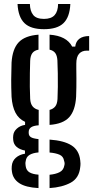

<svg xmlns="http://www.w3.org/2000/svg" viewBox="-20 -784 476 980"><path d="M176.5 176Q111 172.5 78.5 151Q46 129.5 41 92.5Q40 86.5 39.5 78.8Q39 71 40 64.5Q42 38 60.5 21.5Q79 5 107.5 0.5V-15.5Q51.5 -27 47.5 -69Q46.5 -77 46.8 -81.5Q47 -86 47.5 -92Q49 -112 66 -127.5Q83 -143 108 -146.5V-162Q75 -177.5 58.8 -209Q42.5 -240.5 39 -289.5Q38 -316 37.5 -337Q37 -358 37.2 -377Q37.5 -396 38 -417Q38.5 -438 39 -464.5Q43.5 -534.5 75.5 -568.2Q107.5 -602 176.5 -607V-530.5Q155 -526.5 145 -512.8Q135 -499 134 -473.5Q133 -444.5 132.5 -409.8Q132 -375 132.2 -341.2Q132.5 -307.5 134 -279.5Q135.5 -254.5 146.5 -241Q157.5 -227.5 177.5 -223V-144.5Q150 -142.5 138.2 -134Q126.5 -125.5 126.5 -110.5Q126.5 -110 126.5 -108.5Q126.5 -107 126.5 -105.5Q126.5 -91.5 137.2 -84.2Q148 -77 176.5 -74V-6Q147.5 -3.5 130.5 6.8Q113.5 17 111 39.5Q109.5 45 109.8 51.5Q110 58 111 63.5Q114 86 130.8 95.8Q147.5 105.5 176.5 107.5ZM233 176V108Q264.5 105 284.2 94.8Q304 84.5 308 62Q310 55.5 309.8 49.5Q309.5 43.5 307 36.5Q303.5 14 283.5 5.5Q263.5 -3 233 -5.5V-71.5Q306.5 -66.5 345.2 -41.8Q384 -17 389.5 34.5Q390.5 41 390.8 50Q391 59 389.5 69Q384 125 340.8 148.5Q297.5 172 233 176ZM233 -146.5V-223Q252 -228 262 -240.8Q272 -253.5 273.5 -278.5Q275 -307 275.2 -340.8Q275.5 -374.5 275 -409.5Q274.5 -444.5 273 -476Q271.5 -500 262.2 -513Q253 -526 233 -530.5V-607Q320 -601 348.5 -546H364Q367 -572.5 385.2 -586.2Q403.5 -600 435 -600V-525.5H423Q398 -525.5 383.8 -509.8Q369.5 -494 369.5 -459V-433Q370 -405 370 -383.2Q370 -361.5 369.8 -339.5Q369.5 -317.5 368.5 -289.5Q364 -219.5 333 -185.5Q302 -151.5 233 -146.5ZM204.5 -635Q136.5 -635 104.8 -666Q73 -697 69.5 -763.5H132.5Q133.5 -727 149.8 -707.2Q166 -687.5 204.5 -687.5Q241.5 -687.5 258.8 -706.8Q276 -726 276.5 -763.5H339Q336 -697 304.2 -666Q272.5 -635 204.5 -635Z"/></svg>

Font: Big Shoulders Stencil Text Thin SemiBold
Style: Regular
Weight: 600
Version: Version 2.001